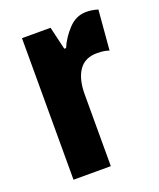

<svg xmlns="http://www.w3.org/2000/svg" viewBox="-111 -630 581 701"><g transform="rotate(-20 180.0 -280.0)"><path d="M307 -560Q317 -560 327.5 -558.5Q338 -557 352 -553L339 -398Q321 -405 292 -405Q245 -405 222 -371.5Q199 -338 199 -279V0H54V-550H165L186 -461H193Q208 -497 237.5 -528.5Q267 -560 307 -560Z"/></g></svg>

Font: Noto Sans ExtraCondensed ExtraBold
Style: Regular
Weight: 800
Width: 2
Designer: Monotype Design Team
Foundry: Monotype Imaging Inc.
Version: Version 2.013; ttfautohint (v1.8.4.7-5d5b)